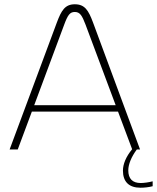

<svg xmlns="http://www.w3.org/2000/svg" viewBox="-20 -699 734 898"><path d="M246 -594 25 0H63L129 -177H532L598 -1C569 34 555 69 555 99C555 151 583 179 637 179C654 179 675 177 694 172V149C676 154 652 157 638 157C600 157 580 137 580 98C580 70 594 35 620 0H635L415 -594C394 -650 377 -679 330 -679C284 -679 267 -650 246 -594ZM140 -207 280 -583C297 -629 307 -643 330 -643C354 -643 364 -626 380 -584L521 -207Z"/></svg>

Font: LT Wave Alt Thin
Style: Regular
Weight: 100
Designer: Daniel Lyons
Version: Version 2.5 (Glyphs App)